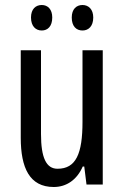

<svg xmlns="http://www.w3.org/2000/svg" viewBox="-20 -738 496 768"><path d="M104 -668C104 -633 123 -616 147 -616C171 -616 189 -633 189 -668C189 -701 171 -718 147 -718C123 -718 104 -702 104 -668ZM267 -668C267 -633 285 -616 310 -616C334 -616 353 -633 353 -668C353 -701 334 -718 310 -718C286 -718 267 -702 267 -668ZM391 -537H310V-251C310 -123 284 -63 210 -63C165 -63 144 -107 144 -202V-537H63V-187C63 -67 98 10 195 10C246 10 288 -19 311 -72H317L326 0H391Z"/></svg>

Font: Noto Sans Lao Looped ExtraCondensed
Style: Regular
Weight: 400
Width: 2
Designer: Mark Frömberg, Ben Mitchell
Foundry: The Fontpad Ltd
Version: Version 1.002